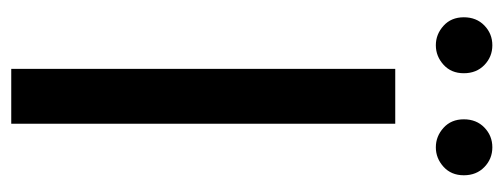

<svg xmlns="http://www.w3.org/2000/svg" viewBox="-304 -614 917 350"><g transform="rotate(90 155.0 -438.5)"><path d="M205 0H105V-700H205ZM62 -774Q42 -774 26.5 -788Q11 -802 11 -825Q11 -848 26 -862.5Q41 -877 62 -877Q83 -877 98 -862.5Q113 -848 113 -825Q113 -802 97.5 -788Q82 -774 62 -774ZM248 -774Q228 -774 212.5 -788Q197 -802 197 -825Q197 -848 212 -862.5Q227 -877 248 -877Q269 -877 284 -862.5Q299 -848 299 -825Q299 -802 283.5 -788Q268 -774 248 -774Z"/></g></svg>

Font: Argentum Novus
Style: Regular
Weight: 400
Designer: Julieta Ulanovsky
Foundry: Julieta Ulanovsky
Version: Version 7.20;July 27, 2021;FontCreator 13.0.0.2683 64-bit